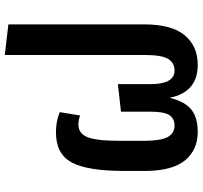

<svg xmlns="http://www.w3.org/2000/svg" viewBox="-42 -790 847 803"><g transform="rotate(-90 381.5 -388.5)"><path d="M553 -792 681 -777V-209Q681 -94 635.5 -39.5Q590 15 512 15Q397 15 374 -103Q359 -40 325.5 -12.5Q292 15 231 15Q156 15 112 -38.5Q68 -92 68 -209V-290Q68 -446 103.5 -512Q139 -578 229 -578Q277 -578 314 -562L300 -477Q281 -484 261 -484Q225 -484 209.5 -446.5Q194 -409 194 -308V-212Q194 -141 209.5 -111.5Q225 -82 258 -82Q287 -82 301.5 -103.5Q316 -125 316 -184V-306L431 -319V-184Q431 -82 488 -82Q520 -82 536.5 -108.5Q553 -135 553 -207Z"/></g></svg>

Font: FiraGO Medium
Style: Regular
Weight: 500
Designer: bBox Type
Foundry: bBox Type GmbH
Version: Version 1.001;PS 001.001;hotconv 1.0.88;makeotf.lib2.5.64775